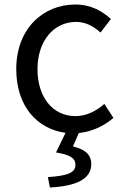

<svg xmlns="http://www.w3.org/2000/svg" viewBox="-20 -577 550 850"><path d="M201 253C319 247 384 215 384 150C384 105 354 84 303 71L329 12C386 6 439 -18 482 -55L442 -117C408 -87 364 -63 314 -63C214 -63 146 -146 146 -271C146 -396 218 -480 317 -480C359 -480 394 -461 425 -433L471 -493C433 -527 384 -557 313 -557C173 -557 52 -452 52 -271C52 -107 144 -6 270 11L228 98C291 108 314 124 314 152C314 185 286 201 192 207Z"/></svg>

Font: Source Han Sans KR
Style: Regular
Weight: 400
Designer: Ryoko NISHIZUKA 西塚涼子 (kana, bopomofo & ideographs); Paul D. Hunt (Latin, Greek & Cyrillic); Sandoll Communications 산돌커뮤니
Foundry: Adobe
Version: Version 2.004;hotconv 1.0.118;makeotfexe 2.5.65603